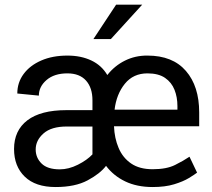

<svg xmlns="http://www.w3.org/2000/svg" viewBox="-20 -770 885 801"><path d="M616.7 10.3Q551.3 10.3 502.4 -13.2Q453.6 -36.6 422.4 -78.1Q397.5 -45.4 345.5 -17.6Q293.5 10.3 211.9 10.3Q127.9 10.3 83.3 -33Q38.6 -76.2 38.6 -148.4Q38.6 -225.6 94.2 -268.1Q149.9 -310.5 257.3 -310.5H365.7V-351.6Q365.7 -403.8 338.9 -433.8Q312 -463.9 261.2 -463.9Q206.5 -463.9 174.3 -436.3Q142.1 -408.7 142.1 -371.1L52.2 -379.9Q52.2 -425.8 78.6 -461.4Q105 -497.1 152.1 -517.6Q199.2 -538.1 261.2 -538.1Q317.9 -538.1 360.8 -517.8Q403.8 -497.6 427.7 -457Q458 -495.6 501.2 -517.1Q544.4 -538.6 595.2 -538.1Q700.2 -538.1 755.6 -474.1Q811 -410.2 811 -300.8V-243.2H455.6Q457.5 -193.4 474.9 -152.6Q492.2 -111.8 527.1 -87.9Q562 -64 616.7 -64Q674.8 -64 710.4 -81.8Q746.1 -99.6 770.5 -116.2L802.2 -49.8Q791.5 -41.5 767.8 -27.1Q744.1 -12.7 706.5 -1.2Q668.9 10.3 616.7 10.3ZM595.2 -463.9Q536.1 -463.9 501 -420.7Q465.8 -377.4 458 -312.5H720.2V-327.6Q720.2 -364.7 708 -395.5Q695.8 -426.3 668.5 -445.1Q641.1 -463.9 595.2 -463.9ZM229.5 -63.5Q266.6 -63.5 304.9 -82.8Q343.3 -102.1 365.7 -126V-242.2H258.3Q194.3 -242.2 161.6 -213.4Q128.9 -184.6 128.9 -146.5Q128.9 -111.8 153.6 -87.6Q178.2 -63.5 229.5 -63.5ZM369.6 -606.9 464.4 -750.5H573.2L442.4 -606.9Z"/></svg>

Font: Vazirmatn UI FD
Style: Regular
Weight: 400
Designer: Saber Rastikerdar
Foundry: Saber Rastikerdar
Version: Version 33.003